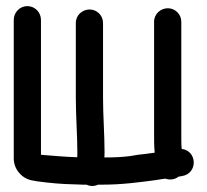

<svg xmlns="http://www.w3.org/2000/svg" viewBox="-20 -594 678 628"><path d="M114 -87.7V-529C114 -553.1 94.7 -574 69.5 -574C44.3 -574 25 -553.1 25 -529V-76C25 -41.7 48.8 -12.7 81.4 -4.6C90 -2.4 107.6 0.2 132.3 2.9C180.2 8.2 202.9 8.5 251.6 10H262.4C274.1 15 286.2 16.5 300.8 10H314C380.1 10 436.7 2.1 491.3 -5.2C503.2 -6.8 512.3 -9 520.7 -9.7C534.2 -4.9 551 -5.9 563.9 -16.2C564.4 -16.2 565 -16.3 565.5 -16.4L575.6 -18.2C627.5 -26.5 625.8 -100.6 574.3 -107C572.8 -122.1 573 -136.7 573 -169V-523C573 -547.3 553.3 -567 529 -567C506 -567 484 -549 484 -523V-169C484 -133.4 483.8 -117.1 486 -94.6C485.5 -94.6 481.6 -94 479.7 -93.8L450.6 -89.9C438.3 -89 425.2 -87.1 407.1 -83.7C377.4 -80 356.9 -79.1 321.5 -79C321.5 -81.7 322 -89.5 322 -95C322 -153.7 317 -215.7 317 -274V-519C317 -543.3 297.3 -563 273 -563C250 -563 228 -545 228 -519V-274C228 -213.3 232.9 -152.8 233 -96.6C232.8 -91.7 232.6 -86.6 232.7 -79.7C196.4 -80.8 154.6 -84.3 114 -87.7Z"/></svg>

Font: Just Breathe
Style: Bd
Weight: 400
Foundry: Cannot Into Space Fonts
Version: Version 0.72